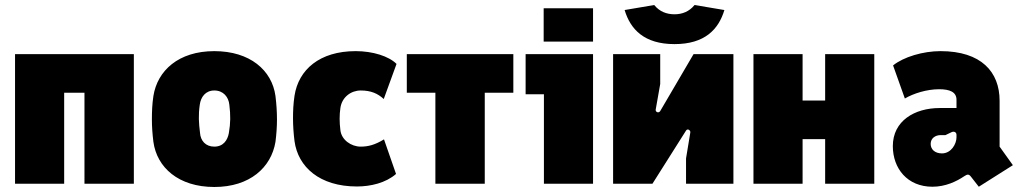

<svg xmlns="http://www.w3.org/2000/svg" viewBox="-20 -733 4071 766"><path d="M40 0H236V-363H317V0H514V-517H40Z M835 13C977 13 1062 -65 1079 -167C1083 -199 1085 -228 1085 -256C1085 -287 1083 -317 1079 -350C1065 -453 977 -529 835 -529C692 -529 608 -451 592 -350C587 -317 586 -287 586 -256C586 -228 588 -199 592 -167C606 -65 692 13 835 13ZM835 -148C800 -148 780 -172 778 -203C773 -243 771 -274 777 -315C781 -346 800 -372 835 -372C871 -372 892 -346 895 -315C900 -273 900 -243 893 -202C888 -174 871 -148 835 -148Z M1404 11C1458 11 1519 -3 1560 -39L1512 -177C1476 -155 1449 -148 1419 -148C1381 -148 1342 -175 1338 -214C1334 -245 1334 -275 1338 -302C1344 -346 1381 -372 1419 -372C1460 -372 1487 -360 1511 -338L1562 -478C1531 -509 1467 -529 1399 -529C1255 -529 1171 -455 1155 -351C1150 -318 1149 -289 1149 -261C1149 -233 1151 -201 1155 -170C1169 -67 1255 11 1404 11Z M1717 0H1914V-363H2028V-517H1603V-363H1717Z M2150 0H2346V-517H2077V-357H2150ZM2149 -567H2346V-700H2149Z M2426 0H2583L2717 -212C2723 -222 2736 -213 2734 -204L2717 -101V0H2906V-517H2747L2614 -290C2608 -280 2594 -286 2596 -296L2614 -398V-517H2426ZM2671 -557C2792 -557 2847 -616 2870 -693L2751 -713C2730 -687 2702 -676 2671 -676C2639 -676 2611 -687 2590 -713L2472 -693C2495 -616 2550 -557 2671 -557Z M2986 0H3182V-178H3272V0H3468V-517H3272V-332H3182V-517H2986Z M3853 -29 3885 12 4021 -74 3968 -148V-331C3968 -446 3895 -529 3732 -529C3663 -529 3585 -506 3543 -472L3590 -340C3624 -360 3677 -377 3727 -377C3769 -377 3796 -366 3796 -335V-302H3729C3629 -302 3542 -251 3542 -150C3542 -61 3600 12 3700 12C3752 12 3796 -9 3827 -30C3839 -38 3845 -39 3853 -29ZM3738 -121C3711 -121 3693 -136 3693 -159C3693 -181 3711 -194 3733 -194H3752L3777 -206C3786 -210 3796 -206 3796 -195V-185C3796 -159 3775 -121 3738 -121Z"/></svg>

Font: Finlandica Black
Style: Regular
Weight: 900
Designer: Niklas Ekholm, Juho Hiilivirta, Jaakko Suomalainen
Foundry: Helsinki Type Studio
Version: Version 2.000;Glyphs 3.2 (3202)